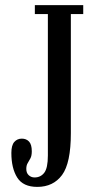

<svg xmlns="http://www.w3.org/2000/svg" viewBox="-20 -720 370 752"><path d="M126 12Q70.5 12 47.5 -24.5Q24.5 -61 24.5 -121Q24.5 -151 36 -164Q47.5 -177 65.5 -177Q83 -177 93.8 -165.5Q104.5 -154 104.5 -127.5Q104.5 -110 99.2 -100Q94 -90 88.5 -81.2Q83 -72.5 83 -58.5Q83 -42.5 92.5 -33.8Q102 -25 115.5 -25Q139 -25 153.2 -43.2Q167.5 -61.5 167.5 -111V-665H116.5V-700H306V-665H257.5V-198.5Q257.5 -81 223 -34.5Q188.5 12 126 12Z"/></svg>

Font: Imbue 10pt Medium
Style: Regular
Weight: 500
Designer: Tyler Finck
Foundry: Etcetera Type Company
Version: Version 1.102; ttfautohint (v1.8.3)